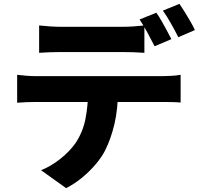

<svg xmlns="http://www.w3.org/2000/svg" viewBox="-20 -893 1040 996"><path d="M183 -761Q209 -758 239.5 -756Q270 -754 295 -754Q314 -754 347 -754Q380 -754 419 -754Q458 -754 496.5 -754Q535 -754 567 -754Q599 -754 617 -754Q644 -754 673 -756Q702 -758 729 -761V-619Q702 -621 673.5 -622Q645 -623 617 -623Q599 -623 567 -623Q535 -623 496.5 -623Q458 -623 419 -623Q380 -623 347 -623Q314 -623 295 -623Q269 -623 238 -622Q207 -621 183 -619ZM69 -505Q91 -502 117.5 -500Q144 -498 167 -498Q181 -498 220 -498Q259 -498 314 -498Q369 -498 432 -498Q495 -498 558 -498Q621 -498 676.5 -498Q732 -498 770.5 -498Q809 -498 822 -498Q838 -498 867.5 -499.5Q897 -501 917 -505V-361Q898 -363 871 -363.5Q844 -364 822 -364Q809 -364 770.5 -364Q732 -364 676.5 -364Q621 -364 558 -364Q495 -364 432 -364Q369 -364 314 -364Q259 -364 220 -364Q181 -364 167 -364Q145 -364 117 -363Q89 -362 69 -360ZM592 -427Q592 -328 574 -251Q556 -174 525 -112Q507 -77 476.5 -41Q446 -5 407 27.5Q368 60 323 83L193 -10Q244 -30 293 -69Q342 -108 372 -151Q410 -208 423.5 -277Q437 -346 437 -426ZM791 -827Q804 -809 818.5 -783.5Q833 -758 846.5 -733Q860 -708 869 -690L782 -653Q766 -684 745 -723.5Q724 -763 704 -792ZM911 -873Q924 -854 939.5 -829Q955 -804 969 -779.5Q983 -755 991 -737L905 -700Q889 -732 867 -771Q845 -810 825 -838Z"/></svg>

Font: Noto Sans SC ExtraBold
Style: Regular
Weight: 800
Designer: Ryoko NISHIZUKA 西塚涼子 (kana, bopomofo & ideographs); Paul D. Hunt (Latin, Greek & Cyrillic); Sandoll Communications 산돌커뮤니
Foundry: Adobe
Version: Version 2.004-H2;hotconv 1.0.118;makeotfexe 2.5.65603